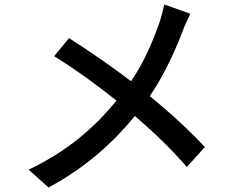

<svg xmlns="http://www.w3.org/2000/svg" viewBox="-20 -792 1040 851"><path d="M286 -623 220 -543C319 -482 423 -405 496 -346C398 -225 277 -121 107 -40L195 39C367 -53 487 -167 578 -278C661 -206 736 -135 808 -52L888 -140C819 -215 733 -293 644 -366C708 -460 756 -567 788 -650C796 -672 813 -711 824 -731L708 -772C703 -748 694 -712 686 -690C657 -608 620 -519 561 -432C481 -493 370 -570 286 -623Z"/></svg>

Font: Noto Sans JP Medium
Style: Regular
Weight: 500
Designer: Ryoko NISHIZUKA 西塚涼子 (kana, bopomofo & ideographs); Paul D. Hunt (Latin, Greek & Cyrillic); Sandoll Communications 산돌커뮤니
Foundry: Adobe
Version: Version 2.004;hotconv 1.0.118;makeotfexe 2.5.65603